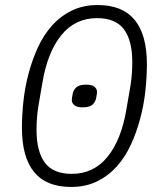

<svg xmlns="http://www.w3.org/2000/svg" viewBox="-20 -730 640 762"><path d="M262 12Q67 12 67 -223Q67 -273 73 -328.5Q79 -384 93.5 -438.5Q108 -493 130.5 -542Q153 -591 186.5 -628.5Q220 -666 265 -688Q310 -710 368 -710Q563 -710 563 -475Q563 -425 557 -369.5Q551 -314 536.5 -259.5Q522 -205 499.5 -156Q477 -107 443.5 -69.5Q410 -32 365 -10Q320 12 262 12ZM265 -40Q352 -40 407 -108Q462 -176 482 -298L498 -391Q502 -417 503.5 -440.5Q505 -464 505 -484Q505 -569 472 -613.5Q439 -658 365 -658Q278 -658 223 -590Q168 -522 148 -400L132 -307Q128 -281 126.5 -257.5Q125 -234 125 -214Q125 -129 158 -84.5Q191 -40 265 -40ZM308 -304Q285 -304 275 -312.5Q265 -321 265 -333Q265 -340 268 -355Q271 -373 283 -383.5Q295 -394 322 -394Q345 -394 355 -385.5Q365 -377 365 -365Q365 -358 362 -343Q359 -325 347 -314.5Q335 -304 308 -304Z"/></svg>

Font: IBM Plex Mono Light
Style: Italic
Weight: 300
Italic angle: -9°
Monospace: yes
Designer: Mike Abbink, Paul van der Laan, Pieter van Rosmalen
Foundry: Bold Monday
Version: Version 2.3